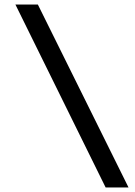

<svg xmlns="http://www.w3.org/2000/svg" viewBox="-20 -720 597 847"><path d="M446 107 48 -700H147L547 107Z"/></svg>

Font: Easer Grotesk
Style: Regular
Weight: 400
Designer: Boardeaser, Bonnie Shaver-Troup, Thomas Jockin
Foundry: Lexend
Version: Version 1.008;Glyphs 3.1.2 (3151)